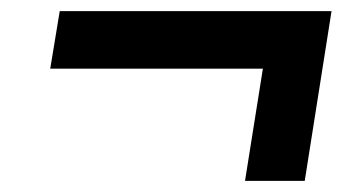

<svg xmlns="http://www.w3.org/2000/svg" viewBox="-20 -459 640 344"><path d="M419 -135 451 -336H70L87 -439H574L526 -135Z"/></svg>

Font: Nunito Sans 11pt ExtraBold
Style: Italic
Weight: 800
Italic angle: -9°
Version: Version 3.101;gftools[0.9.27]